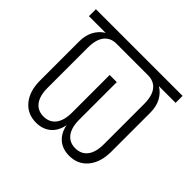

<svg xmlns="http://www.w3.org/2000/svg" viewBox="-138 -708 877 877"><g transform="rotate(45 300.0 -270.0)"><path d="M193 10Q137 10 103.5 -30.5Q70 -71 70 -140V-393Q70 -431 85.5 -460Q101 -489 128 -505H20V-550H580V-505H472Q499 -489 514.5 -460Q530 -431 530 -393V-140Q530 -71 496.5 -30.5Q463 10 407 10Q364 10 336 -14Q308 -38 300 -81Q292 -38 264 -14Q236 10 193 10ZM197 -34Q235 -34 256 -61Q277 -88 277 -140V-382H323V-140Q323 -88 344 -61Q365 -34 402 -34Q440 -34 461 -61Q482 -88 482 -140V-399Q482 -452 461 -478.5Q440 -505 402 -505H197Q160 -505 139 -478.5Q118 -452 118 -399V-140Q118 -88 139 -61Q160 -34 197 -34Z"/></g></svg>

Font: NKDuy Mono Thin
Style: Regular
Weight: 100
Monospace: yes
Designer: NKDuy
Foundry: NKDuy
Version: Version 2.251; ttfautohint (v1.8.4.7-5d5b)